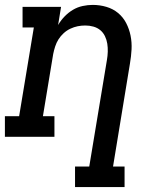

<svg xmlns="http://www.w3.org/2000/svg" viewBox="-29 -558 649 783"><path d="M277 205V121H335L407 -313Q410 -330 410.5 -347Q411 -364 408.5 -380Q406 -396 399 -410.5Q392 -425 380 -435Q368 -445 352 -449.5Q336 -454 319 -454Q303 -454 288 -451Q273 -448 258 -441Q243 -434 230.5 -422.5Q218 -411 209.5 -397.5Q201 -384 196 -368.5Q191 -353 188 -338L146 -84H193V0H-9V-84H49L109 -446H63V-530H220L208 -456Q219 -475 234.5 -491Q250 -507 268.5 -518Q287 -529 308 -533.5Q329 -538 349 -538Q378 -538 405 -530Q432 -522 452.5 -505Q473 -488 485.5 -464Q498 -440 503.5 -412.5Q509 -385 507.5 -356.5Q506 -328 501 -299L432 121H479V205Z"/></svg>

Font: Iosevka Curly Slab MdExObl
Style: Regular
Weight: 500
Width: 7
Italic angle: -9°
Monospace: yes
Designer: Belleve Invis
Foundry: Belleve Invis
Version: Version 11.1.0; ttfautohint (v1.8.3)